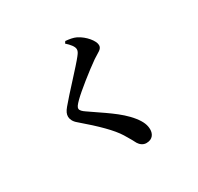

<svg xmlns="http://www.w3.org/2000/svg" viewBox="-183 -1037 1366 1326"><g transform="rotate(-30 500.0 -373.5)"><path d="M479 -804C508 -778 530 -752 530 -730C530 -716 524 -705 509 -686C470 -635 326 -485 273 -420C252 -395 244 -377 244 -356C244 -337 255 -312 280 -292C397 -192 475 -115 514 -52C541 -9 552 14 564 36C576 55 596 72 623 72C675 72 692 35 692 3C692 -31 680 -64 645 -108C577 -194 465 -259 369 -327C348 -341 333 -355 333 -369C333 -382 343 -395 369 -421C411 -463 530 -558 603 -609C646 -638 677 -646 677 -678C677 -713 630 -771 573 -800C548 -812 520 -816 489 -819Z"/></g></svg>

Font: Noto Serif CJK HK
Style: Bold
Weight: 700
Designer: Ryoko NISHIZUKA 西塚涼子 (kana & ideographs); Frank Grießhammer (Latin, Greek & Cyrillic); Wenlong ZHANG 张文龙 (bopomofo); San
Foundry: Adobe
Version: Version 2.001;hotconv 1.1.0;makeotfexe 2.6.0